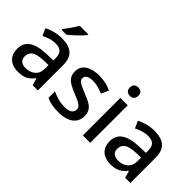

<svg xmlns="http://www.w3.org/2000/svg" viewBox="-24 -1354 1952 1952"><g transform="rotate(45 952.0 -378.0)"><path d="M292 -549Q394 -549 444 -504.5Q494 -460 494 -365V0H419L398 -75H394Q371 -46 346.5 -27Q322 -8 290.5 1Q259 10 214 10Q166 10 127.5 -7.5Q89 -25 67 -61.5Q45 -98 45 -153Q45 -235 107.5 -278Q170 -321 298 -325L390 -328V-358Q390 -418 363 -442Q336 -466 287 -466Q245 -466 207 -454Q169 -442 135 -425L101 -502Q139 -522 188.5 -535.5Q238 -549 292 -549ZM317 -257Q225 -253 189.5 -226.5Q154 -200 154 -152Q154 -110 179.5 -91Q205 -72 244 -72Q307 -72 348 -107Q389 -142 389 -212V-259ZM454 -756Q443 -742 424.5 -722Q406 -702 383.5 -680.5Q361 -659 339 -639.5Q317 -620 299 -606H229V-618Q244 -637 263 -663Q282 -689 300 -716.5Q318 -744 330 -766H454Z M1015 -152Q1015 -99 989 -63Q963 -27 914 -8.5Q865 10 796 10Q739 10 698.5 1.5Q658 -7 624 -23V-116Q660 -99 707 -85.5Q754 -72 799 -72Q859 -72 885.5 -91Q912 -110 912 -142Q912 -160 902 -174.5Q892 -189 864.5 -204.5Q837 -220 784 -240Q733 -261 697 -281.5Q661 -302 642 -330.5Q623 -359 623 -404Q623 -474 679.5 -511.5Q736 -549 829 -549Q878 -549 921.5 -539.5Q965 -530 1006 -511L971 -430Q936 -445 899 -455.5Q862 -466 824 -466Q776 -466 751 -451Q726 -436 726 -409Q726 -390 737.5 -376Q749 -362 778 -348Q807 -334 857 -314Q907 -295 942.5 -275Q978 -255 996.5 -226Q1015 -197 1015 -152Z M1247 -539V0H1141V-539ZM1195 -744Q1219 -744 1237 -730Q1255 -716 1255 -683Q1255 -651 1237 -636.5Q1219 -622 1195 -622Q1169 -622 1151.5 -636.5Q1134 -651 1134 -683Q1134 -716 1151.5 -730Q1169 -744 1195 -744Z M1622 -549Q1724 -549 1774 -504.5Q1824 -460 1824 -365V0H1749L1728 -75H1724Q1701 -46 1676.5 -27Q1652 -8 1620.5 1Q1589 10 1544 10Q1496 10 1457.5 -7.5Q1419 -25 1397 -61.5Q1375 -98 1375 -153Q1375 -235 1437.5 -278Q1500 -321 1628 -325L1720 -328V-358Q1720 -418 1693 -442Q1666 -466 1617 -466Q1575 -466 1537 -454Q1499 -442 1465 -425L1431 -502Q1469 -522 1518.5 -535.5Q1568 -549 1622 -549ZM1647 -257Q1555 -253 1519.5 -226.5Q1484 -200 1484 -152Q1484 -110 1509.5 -91Q1535 -72 1574 -72Q1637 -72 1678 -107Q1719 -142 1719 -212V-259Z"/></g></svg>

Font: Noto Sans Devanagari Medium
Style: Regular
Weight: 500
Version: Version 2.003